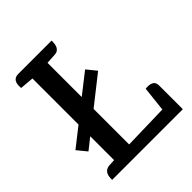

<svg xmlns="http://www.w3.org/2000/svg" viewBox="-189 -806 928 928"><g transform="rotate(-45 275.0 -341.5)"><path d="M527 -163V0H44V-8Q44 -55 83 -59L118 -61V-224L60 -178L20 -227L118 -304V-619L47 -625Q41 -683 85 -683H313V-676Q313 -640 292 -628Q284 -624 274 -624L224 -621H223V-387L329 -470L369 -421L223 -306V-63L456 -69L470 -197Q527 -203 527 -163Z"/></g></svg>

Font: Karma SemiBold
Style: Regular
Weight: 600
Designer: Joana Correia
Foundry: Indian Type Foundry
Version: Version 1.202;PS 1.0;hotconv 1.0.78;makeotf.lib2.5.61930; tt